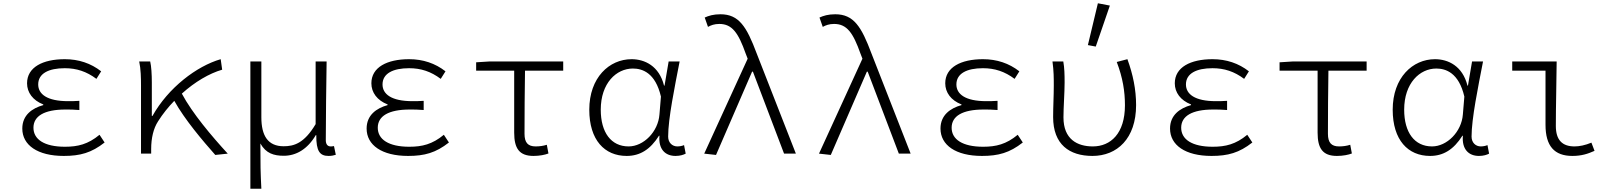

<svg xmlns="http://www.w3.org/2000/svg" viewBox="-20 -937 9840 1171"><path d="M116 -153C116 -52 209 14 369 14C469 14 538 -5 618 -68L587 -115C517 -57 455 -42 376 -42C250 -42 184 -87 184 -158C184 -229 250 -269 379 -269C406 -269 431 -269 464 -266V-322C435 -320 417 -320 395 -320C267 -320 213 -363 213 -422C213 -489 277 -521 375 -521C447 -521 508 -501 568 -456L597 -502C534 -551 460 -576 375 -576C241 -576 145 -527 145 -429C145 -373 180 -325 244 -300V-296C176 -277 116 -235 116 -153Z M1369 0C1270 -108 1153 -246 1089 -366C1169 -438 1256 -489 1335 -512L1326 -576C1180 -534 1006 -402 910 -230H906V-434C906 -482 903 -534 896 -562H829C839 -516 840 -460 840 -415V0H902V-28C902 -95 916 -154 944 -197C973 -243 1007 -285 1043 -322C1107 -207 1216 -79 1293 8Z M1507 -562V214H1574C1569 118 1568 66 1568 -62C1602 -1 1651 13 1711 13C1785 13 1855 -26 1906 -113H1909C1908 -14 1931 14 1984 14C2002 14 2016 11 2028 7L2017 -46C2006 -44 2002 -44 1996 -44C1980 -44 1967 -55 1967 -82C1967 -233 1970 -402 1972 -562H1905V-180C1835 -62 1772 -45 1710 -45C1614 -45 1574 -109 1574 -222V-562Z M2216 -153C2216 -52 2309 14 2469 14C2569 14 2638 -5 2718 -68L2687 -115C2617 -57 2555 -42 2476 -42C2350 -42 2284 -87 2284 -158C2284 -229 2350 -269 2479 -269C2506 -269 2531 -269 2564 -266V-322C2535 -320 2517 -320 2495 -320C2367 -320 2313 -363 2313 -422C2313 -489 2377 -521 2475 -521C2547 -521 2608 -501 2668 -456L2697 -502C2634 -551 2560 -576 2475 -576C2341 -576 2245 -527 2245 -429C2245 -373 2280 -325 2344 -300V-296C2276 -277 2216 -235 2216 -153Z M3116 -128C3116 -32 3147 14 3234 14C3271 14 3305 7 3325 -1L3315 -54C3293 -47 3270 -44 3247 -44C3200 -44 3179 -67 3179 -121C3179 -246 3180 -374 3182 -506H3415V-562H2963L2884 -557V-506H3116Z M3574 -268C3574 -83 3667 14 3802 14C3883 14 3946 -25 3999 -109H4002C3995 -26 4038 14 4100 14C4128 14 4149 7 4162 0L4152 -52C4141 -47 4125 -44 4111 -44C4081 -44 4055 -66 4055 -104C4055 -214 4095 -407 4125 -562H4058L4033 -415H4030C4000 -535 3912 -576 3832 -576C3696 -576 3574 -464 3574 -268ZM4002 -239C3994 -133 3905 -44 3814 -44C3707 -44 3644 -129 3644 -268C3644 -430 3739 -519 3840 -519C3897 -519 3977 -494 4011 -348Z M4275 0 4347 8 4567 -500H4572L4762 0H4834L4595 -611C4534 -774 4487 -850 4374 -850C4331 -850 4302 -841 4278 -830L4298 -773C4316 -783 4337 -791 4367 -791C4445 -791 4483 -737 4528 -610L4540 -579Z M4975 0 5047 8 5267 -500H5272L5462 0H5534L5295 -611C5234 -774 5187 -850 5074 -850C5031 -850 5002 -841 4978 -830L4998 -773C5016 -783 5037 -791 5067 -791C5145 -791 5183 -737 5228 -610L5240 -579Z M5716 -153C5716 -52 5809 14 5969 14C6069 14 6138 -5 6218 -68L6187 -115C6117 -57 6055 -42 5976 -42C5850 -42 5784 -87 5784 -158C5784 -229 5850 -269 5979 -269C6006 -269 6031 -269 6064 -266V-322C6035 -320 6017 -320 5995 -320C5867 -320 5813 -363 5813 -422C5813 -489 5877 -521 5975 -521C6047 -521 6108 -501 6168 -456L6197 -502C6134 -551 6060 -576 5975 -576C5841 -576 5745 -527 5745 -429C5745 -373 5780 -325 5844 -300V-296C5776 -277 5716 -235 5716 -153Z M6615 -662 6663 -653 6749 -903 6676 -917ZM6403 -223C6403 -56 6502 14 6643 14C6793 14 6909 -92 6909 -296C6909 -391 6890 -483 6856 -576L6791 -559C6828 -462 6841 -379 6841 -295C6841 -123 6754 -44 6645 -44C6550 -44 6466 -88 6466 -221C6466 -283 6473 -370 6473 -434C6473 -482 6472 -523 6465 -562H6399C6407 -504 6407 -460 6407 -415C6407 -351 6403 -286 6403 -223Z M7116 -153C7116 -52 7209 14 7369 14C7469 14 7538 -5 7618 -68L7587 -115C7517 -57 7455 -42 7376 -42C7250 -42 7184 -87 7184 -158C7184 -229 7250 -269 7379 -269C7406 -269 7431 -269 7464 -266V-322C7435 -320 7417 -320 7395 -320C7267 -320 7213 -363 7213 -422C7213 -489 7277 -521 7375 -521C7447 -521 7508 -501 7568 -456L7597 -502C7534 -551 7460 -576 7375 -576C7241 -576 7145 -527 7145 -429C7145 -373 7180 -325 7244 -300V-296C7176 -277 7116 -235 7116 -153Z M8016 -128C8016 -32 8047 14 8134 14C8171 14 8205 7 8225 -1L8215 -54C8193 -47 8170 -44 8147 -44C8100 -44 8079 -67 8079 -121C8079 -246 8080 -374 8082 -506H8315V-562H7863L7784 -557V-506H8016Z M8474 -268C8474 -83 8567 14 8702 14C8783 14 8846 -25 8899 -109H8902C8895 -26 8938 14 9000 14C9028 14 9049 7 9062 0L9052 -52C9041 -47 9025 -44 9011 -44C8981 -44 8955 -66 8955 -104C8955 -214 8995 -407 9025 -562H8958L8933 -415H8930C8900 -535 8812 -576 8732 -576C8596 -576 8474 -464 8474 -268ZM8902 -239C8894 -133 8805 -44 8714 -44C8607 -44 8544 -129 8544 -268C8544 -430 8639 -519 8740 -519C8797 -519 8877 -494 8911 -348Z M9406 -176C9406 -46 9460 14 9570 14C9626 14 9665 1 9705 -17L9686 -67C9648 -51 9612 -44 9583 -44C9508 -44 9469 -83 9469 -169C9469 -292 9473 -431 9474 -562H9203V-506H9406Z"/></svg>

Font: Kawkab Mono Light
Style: Regular
Weight: 300
Monospace: yes
Designer: Abdullah Arif
Foundry: Abdullah Arif
Version: Version 1.000;PS 000.500;hotconv 1.0.88;makeotf.lib2.5.64775